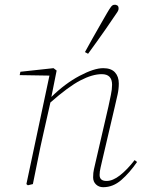

<svg xmlns="http://www.w3.org/2000/svg" viewBox="-20 -767 596 800"><path d="M117 0 96 5 90 0 186 -452 62 -454 65 -468 203 -483 216 -473 194 -363Q251 -419 311.5 -451Q372 -483 410 -483Q443 -483 459 -465.5Q475 -448 475 -419Q475 -396 470 -373.5Q465 -351 458 -321L406 -99Q403 -85 399 -68.5Q395 -52 395 -38Q395 -13 424 -13Q450 -13 480 -36.5Q510 -60 541 -100L551 -92Q520 -47 485.5 -17Q451 13 410 13Q392 13 380 1.5Q368 -10 368 -28Q368 -48 371.5 -62Q375 -76 380 -99L432 -324Q437 -348 442 -371.5Q447 -395 447 -414Q447 -458 404 -458Q365 -458 315 -432Q265 -406 190 -340L160 -207Q148 -155 138 -103.5Q128 -52 117 0ZM334 -550Q348 -576 365 -606Q382 -636 398 -664Q414 -692 425 -711Q436 -730 442.5 -738.5Q449 -747 456 -747Q463 -748 468.5 -744.5Q474 -741 474 -733Q475 -726 468.5 -716Q462 -706 450 -689Q439 -672 421 -646.5Q403 -621 383.5 -593.5Q364 -566 347 -543Z"/></svg>

Font: Source Serif Pro ExtraLight
Style: Italic
Weight: 200
Italic angle: -12°
Designer: Frank Grießhammer
Foundry: Adobe Systems Incorporated
Version: Version 3.001;hotconv 1.0.111;makeotfexe 2.5.65597